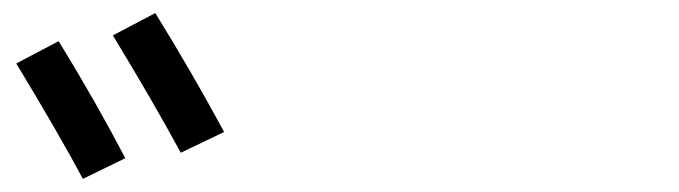

<svg xmlns="http://www.w3.org/2000/svg" viewBox="-20 -875 1040 294"><path d="M4.9 -777.8 69.8 -812Q125 -722.2 171.9 -632.8L106.9 -601.1Q70.8 -668.9 4.9 -777.8ZM152.8 -820.8 217.8 -855Q273.9 -764.2 323.2 -672.9L256.8 -641.1Q214.8 -718.8 152.8 -820.8Z"/></svg>

Font: WebKoruri
Style: Regular
Weight: 400
Foundry: lindwurm / mohemohe
Version: Version 1.00